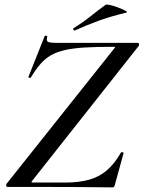

<svg xmlns="http://www.w3.org/2000/svg" viewBox="-20 -811 623 833"><path d="M469 2Q399 1 319.5 0.5Q240 0 160.5 0Q81 0 12 0Q8 0 7 -4.5Q6 -9 8 -13L475 -600Q480 -605 479.5 -606.5Q479 -608 473 -608Q400 -608 349 -605Q298 -602 262.5 -594Q227 -586 201.5 -571.5Q176 -557 155.5 -533.5Q135 -510 114 -475Q112 -472 107 -473.5Q102 -475 104 -479L174 -655Q175 -657 181 -655.5Q187 -654 185 -651Q180 -634 188 -629.5Q196 -625 230 -625Q288 -625 370 -625Q452 -625 577 -625Q582 -625 583 -620Q584 -615 582 -612L120 -27Q116 -22 116.5 -20.5Q117 -19 122 -19Q168 -19 204 -19Q240 -19 262 -19Q322 -19 365.5 -31Q409 -43 442.5 -71Q476 -99 504 -148Q506 -152 511.5 -150.5Q517 -149 516 -146L478 -8Q478 -5 475 -1.5Q472 2 469 2ZM305 -679Q301 -677 298.5 -682.5Q296 -688 300 -689Q340 -714 373 -740.5Q406 -767 438 -790Q442 -793 459 -789Q476 -785 495 -777.5Q514 -770 525 -764Q536 -758 527 -756Q460 -740 408 -721Q356 -702 305 -679Z"/></svg>

Font: Cormorant Light SemiBold
Style: Italic
Weight: 600
Italic angle: -10°
Version: Version 4.000